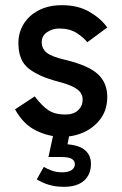

<svg xmlns="http://www.w3.org/2000/svg" viewBox="-20 -518 472 741"><path d="M220 10Q169 10 119.5 -14Q70 -38 38 -96L114 -146Q142 -109 167 -92.5Q192 -76 232 -76Q264 -76 281.5 -92.5Q299 -109 299 -133Q299 -149 290.5 -161Q282 -173 261 -183.5Q240 -194 201 -204Q129 -223 90 -254Q51 -285 51 -352Q51 -392 71 -425Q91 -458 129 -478Q167 -498 219 -498Q281 -498 325 -472.5Q369 -447 394 -412L317 -355Q303 -373 276 -390.5Q249 -408 208 -408Q183 -408 162 -394Q141 -380 141 -355Q141 -330 160.5 -314.5Q180 -299 232 -287Q320 -266 357 -232.5Q394 -199 394 -144Q394 -96 369.5 -61.5Q345 -27 305.5 -8.5Q266 10 220 10ZM227 203Q194 203 168 195Q142 187 122 174L149 126Q162 134 180 140.5Q198 147 219 147Q245 147 257 138Q269 129 269 115Q269 103 257.5 95.5Q246 88 215 88H167L186 0H248L235 69L216 38Q276 38 303.5 58Q331 78 331 114Q331 156 304 179.5Q277 203 227 203Z"/></svg>

Font: Gabarito
Style: Regular
Weight: 400
Designer: Leandro Assis / Alvaro Franca / Felipe Casaprima
Foundry: Naipe Foundry
Version: Version 1.000